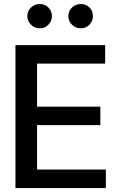

<svg xmlns="http://www.w3.org/2000/svg" viewBox="-20 -957 601 977"><path d="M58.6 0V-727.5H515.1V-633.3H168.5V-414.1H490.7V-320.3H168.5V-94.2H518.6V0ZM182.1 -813Q156.7 -812.5 137.9 -831.3Q119.1 -850.1 119.1 -874.5Q119.1 -901.4 137.9 -918.9Q156.7 -936.5 182.1 -936.5Q208.5 -936.5 226.3 -918.9Q244.1 -901.4 244.1 -874.5Q244.1 -850.1 226.3 -831.3Q208.5 -812.5 182.1 -813ZM390.1 -813Q365.2 -812.5 346.4 -831.3Q327.6 -850.1 327.6 -874.5Q327.6 -901.4 346.4 -918.9Q365.2 -936.5 390.1 -936.5Q417 -936.5 435.1 -918.9Q453.1 -901.4 452.6 -874.5Q453.1 -850.1 435.1 -831.3Q417 -812.5 390.1 -813Z"/></svg>

Font: Inter Tight Medium
Style: Regular
Weight: 500
Designer: Rasmus Andersson
Foundry: rsms
Version: Version 3.004; ttfautohint (v1.8.4.7-5d5b)